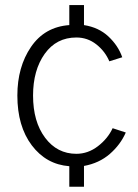

<svg xmlns="http://www.w3.org/2000/svg" viewBox="-20 -625 530 740"><path d="M46.9 -256.8Q46.9 -367.2 99.6 -444.3Q152.3 -521.5 247.1 -528.3V-605.5H303.7V-528.3Q360.4 -519.5 397.9 -484.4Q435.5 -449.2 451.2 -404.3L401.4 -388.7Q384.8 -427.7 351.1 -454.1Q317.4 -480.5 274.4 -480.5Q197.3 -480.5 152.3 -417.5Q107.4 -354.5 107.4 -256.8Q107.4 -156.2 153.8 -94.2Q200.2 -32.2 274.4 -32.2Q319.3 -32.2 357.4 -61.5Q395.5 -90.8 414.1 -130.9L464.8 -114.3Q444.3 -67.4 403.3 -31.7Q362.3 3.9 303.7 14.6V94.7H247.1V15.6Q158.2 8.8 102.5 -64.9Q46.9 -138.7 46.9 -256.8Z"/></svg>

Font: Gothic A1 Light
Style: Regular
Weight: 300
Version: Version 2.50